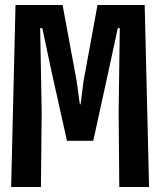

<svg xmlns="http://www.w3.org/2000/svg" viewBox="-20 -747 640 767"><path d="M24.5 0 42 -727H230L286.5 -421.5L299 -330.5H302L313.5 -421.5L369.5 -727H558L575.5 0H456.5L454 -302L458.5 -634.5H450.5L412.5 -458.5L352.5 -184.5H247.5L186.5 -458.5L149 -634.5H140.5L146.5 -302L143.5 0Z"/></svg>

Font: Spline Sans Mono SemiBold
Style: Regular
Weight: 600
Monospace: yes
Version: Version 1.004